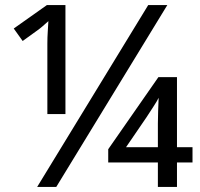

<svg xmlns="http://www.w3.org/2000/svg" viewBox="-20 -734 785 754"><path d="M126 0 562 -714H637L201 0ZM166 -286V-562Q166 -588 167.5 -609Q169 -630 170 -651Q160 -642 148 -631.5Q136 -621 123 -612L69 -573L34 -622L164 -714H237V-286ZM600 0V-96H405V-148L602 -431H675V-156H736V-96H675V0ZM475 -156H600V-249Q600 -270 601 -298Q602 -326 603 -350Q598 -339 582 -314.5Q566 -290 555 -273Z"/></svg>

Font: Noto IKEA Latin
Style: Regular
Weight: 400
Designer: Monotype Design Team
Foundry: Monotype Imaging Inc.
Version: Version 1.0